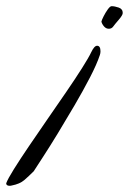

<svg xmlns="http://www.w3.org/2000/svg" viewBox="-71 -363 421 621"><path d="M281 -270Q272 -270 265.5 -277.5Q259 -285 257 -293Q258 -298 264 -310Q270 -322 277.5 -332.5Q285 -343 290 -343Q300 -343 313 -338.5Q326 -334 326 -321Q326 -314 313 -299Q300 -284 295 -277Q290 -270 281 -270ZM-39 238Q-51 238 -51 230Q-46 216 -26 184Q-6 152 22.5 110Q51 68 82.5 22.5Q114 -23 143.5 -66Q173 -109 194.5 -143Q216 -177 224 -194Q234 -215 243 -215Q254 -215 254 -197Q254 -194 253.5 -191Q253 -188 252 -185Q242 -155 220 -112.5Q198 -70 170.5 -23Q143 24 116.5 67.5Q90 111 68.5 144Q47 177 38 191Q22 207 7.5 219.5Q-7 232 -33 237Q-34 237 -35.5 237.5Q-37 238 -39 238Z"/></svg>

Font: Hurricane
Style: Regular
Weight: 400
Designer: Robert E. Leuschke
Foundry: Robert E. Leuschke
Version: Version 1.010; ttfautohint (v1.8.3)